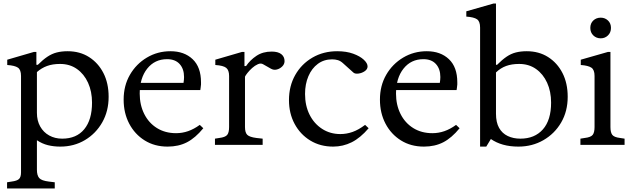

<svg xmlns="http://www.w3.org/2000/svg" viewBox="-20 -820 3578 1087"><path d="M20 247V212L45 208Q77 204 88 193Q99 182 99 156V-390Q99 -425 81.5 -437Q64 -449 21 -452V-482L172 -526H186V-453H194Q223 -482 248.5 -499Q274 -516 301.5 -523Q329 -530 363 -530Q432 -530 484 -497Q536 -464 565.5 -406.5Q595 -349 595 -272Q595 -191 559 -127.5Q523 -64 461 -27Q399 10 321 10Q284 10 251.5 2Q219 -6 189 -26V141Q189 173 202 188Q215 203 257 208L290 212V247ZM332 -35Q413 -35 457 -88.5Q501 -142 501 -239Q501 -302 478.5 -351.5Q456 -401 415.5 -429.5Q375 -458 320 -458Q278 -458 246.5 -446.5Q215 -435 189 -412V-181Q189 -137 207.5 -104Q226 -71 258.5 -53Q291 -35 332 -35Z M929 10Q855 10 799 -25Q743 -60 711.5 -120Q680 -180 680 -256Q680 -335 715.5 -396.5Q751 -458 811.5 -494Q872 -530 945 -530Q1023 -530 1070.5 -485Q1118 -440 1118 -354Q1118 -348 1118 -341.5Q1118 -335 1116 -324L1114 -310H757V-351H1019Q1022 -369 1022 -384Q1022 -430 997 -457.5Q972 -485 926 -485Q856 -485 813.5 -431.5Q771 -378 771 -290Q771 -226 796.5 -175Q822 -124 868.5 -95Q915 -66 977 -66Q1012 -66 1045 -77.5Q1078 -89 1111 -113L1131 -94Q1086 -39 1038.5 -14.5Q991 10 929 10Z M1197 0V-35L1222 -39Q1255 -43 1266 -56Q1277 -69 1277 -101V-390Q1277 -423 1260.5 -436Q1244 -449 1199 -452V-482L1350 -526H1364V-446H1373Q1396 -480 1432 -504Q1468 -528 1518 -528Q1554 -528 1572.5 -513.5Q1591 -499 1591 -474Q1591 -457 1578 -444Q1565 -431 1547.5 -426.5Q1530 -422 1514 -431L1470 -456Q1457 -464 1440 -456.5Q1423 -449 1407.5 -435Q1392 -421 1381 -407Q1370 -393 1367 -386V-101Q1367 -69 1380 -56.5Q1393 -44 1431 -39L1467 -35V0Z M1866 10Q1793 10 1736.5 -24.5Q1680 -59 1648 -118.5Q1616 -178 1616 -253Q1616 -333 1651.5 -395.5Q1687 -458 1749 -494Q1811 -530 1889 -530Q1941 -530 1979.5 -516Q2018 -502 2039.5 -482Q2061 -462 2061 -444Q2061 -428 2045 -417Q2029 -406 2009.5 -403.5Q1990 -401 1981 -409L1922 -462Q1908 -475 1893 -479.5Q1878 -484 1860 -484Q1814 -484 1779.5 -458.5Q1745 -433 1726 -388.5Q1707 -344 1707 -288Q1707 -222 1732.5 -171Q1758 -120 1803.5 -90.5Q1849 -61 1907 -61Q1942 -61 1976 -73Q2010 -85 2047 -113L2067 -94Q2020 -39 1971 -14.5Q1922 10 1866 10Z M2380 10Q2306 10 2250 -25Q2194 -60 2162.5 -120Q2131 -180 2131 -256Q2131 -335 2166.5 -396.5Q2202 -458 2262.5 -494Q2323 -530 2396 -530Q2474 -530 2521.5 -485Q2569 -440 2569 -354Q2569 -348 2569 -341.5Q2569 -335 2567 -324L2565 -310H2208V-351H2470Q2473 -369 2473 -384Q2473 -430 2448 -457.5Q2423 -485 2377 -485Q2307 -485 2264.5 -431.5Q2222 -378 2222 -290Q2222 -226 2247.5 -175Q2273 -124 2319.5 -95Q2366 -66 2428 -66Q2463 -66 2496 -77.5Q2529 -89 2562 -113L2582 -94Q2537 -39 2489.5 -14.5Q2442 10 2380 10Z M2698 10V-664Q2698 -699 2680.5 -711Q2663 -723 2620 -726V-756L2774 -800H2788V-453H2794Q2823 -482 2848 -499Q2873 -516 2900.5 -523Q2928 -530 2962 -530Q3031 -530 3083 -497Q3135 -464 3164.5 -406.5Q3194 -349 3194 -272Q3194 -190 3157 -126.5Q3120 -63 3056.5 -26.5Q2993 10 2915 10Q2867 10 2828 -1Q2789 -12 2759 -33L2733 10ZM2926 -35Q3007 -35 3053.5 -87.5Q3100 -140 3100 -239Q3100 -302 3077.5 -351.5Q3055 -401 3014.5 -429.5Q2974 -458 2919 -458Q2877 -458 2845.5 -446.5Q2814 -435 2788 -410V-176Q2788 -127 2805.5 -96Q2823 -65 2854.5 -50Q2886 -35 2926 -35Z M3266 0V-35L3291 -39Q3325 -43 3335.5 -56.5Q3346 -70 3346 -101V-390Q3346 -425 3328 -437Q3310 -449 3268 -452V-482L3422 -526H3436V-101Q3436 -70 3446.5 -56.5Q3457 -43 3490 -39L3516 -35V0ZM3381 -603Q3356 -603 3339 -619.5Q3322 -636 3322 -662Q3322 -688 3339 -704Q3356 -720 3381 -720Q3405 -720 3422 -704Q3439 -688 3439 -662Q3439 -636 3422 -619.5Q3405 -603 3381 -603Z"/></svg>

Font: Hedvig Letters Serif 18pt
Style: Regular
Weight: 400
Designer: Alexander Örn & Tor Weibull
Foundry: Kanon Foundry
Version: Version 1.000